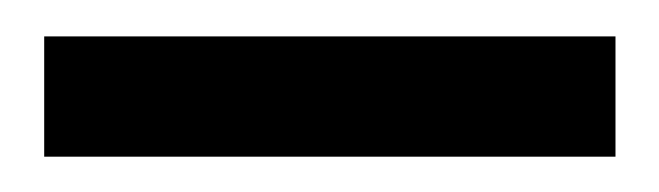

<svg xmlns="http://www.w3.org/2000/svg" viewBox="-20 16 364 106"><path d="M4.4 102.5V36.1H319.8V102.5Z"/></svg>

Font: Markazi Text SemiBold
Style: Regular
Weight: 600
Designer: Borna Izadpanah (Arabic designer), Fiona Ross (Arabic design director) and Florian Runge (Latin designer)
Foundry: Borna Izadpanah and Florian Runge
Version: Version 1.001; ttfautohint (v1.8.3)